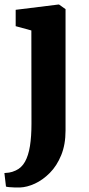

<svg xmlns="http://www.w3.org/2000/svg" viewBox="-28 -588 396 851"><path d="M60 243Q48 243 35.5 242.8Q23 242.5 13 241.5Q3 240.5 -1.5 239L-8.5 179Q-2 179 12 177Q26 175 42 167.5Q67.5 156 82.8 128.8Q98 101.5 104.8 59.2Q111.5 17 111.5 -39.5L111 -453L41.5 -472V-544.5L231.5 -568H233.5L262.5 -547.5V-9.5Q262.5 53 243.2 100Q224 147 193 178.2Q162 209.5 126.8 225.8Q91.5 242 60 243Z"/></svg>

Font: Merriweather 20pt ExtraBold
Style: Regular
Weight: 800
Version: Version 2.100